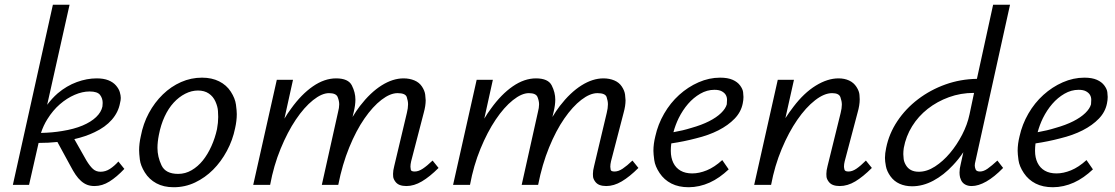

<svg xmlns="http://www.w3.org/2000/svg" viewBox="-20 -776 4682 806"><path d="M34 0 202 -756H272L178 -336Q198 -363 222 -384Q260 -416 302.5 -431.5Q345 -447 386 -447Q415 -447 435 -439Q455 -431 467 -417Q479 -403 483 -389Q487 -375 487 -365Q487 -355 484 -344Q477 -305 449.5 -273.5Q422 -242 377 -221Q340 -203 292 -192L343 -102Q357 -79 370 -67Q383 -55 402 -55Q423 -55 441.5 -67Q460 -79 477 -98L502 -67Q470 -33 439.5 -14Q409 5 377 5Q360 5 346.5 0Q333 -5 320.5 -16Q308 -27 297.5 -42.5Q287 -58 276 -79L221 -180Q184 -176 142 -176L102 0ZM179 -276Q162 -249 152 -218Q200 -219 241 -226Q291 -234 326.5 -249Q362 -264 383.5 -284.5Q405 -305 410 -329Q411 -337 411 -344Q411 -363 400 -377.5Q389 -392 356 -392Q326 -392 293.5 -378Q261 -364 231.5 -338.5Q202 -313 179 -276Z M709 10Q667 10 636.5 -6.5Q606 -23 588 -52Q570 -81 567 -106.5Q564 -132 564 -145Q564 -173 571 -204Q581 -257 605 -301.5Q629 -346 663.5 -379.5Q698 -413 740 -431.5Q782 -450 828 -450Q869 -450 900 -434.5Q931 -419 949 -391Q967 -363 970.5 -337Q974 -311 974 -297Q974 -269 967 -238Q957 -188 932.5 -142.5Q908 -97 874.5 -63.5Q841 -30 799 -10Q757 10 709 10ZM728 -46Q758 -46 784.5 -61.5Q811 -77 831.5 -102.5Q852 -128 867.5 -162.5Q883 -197 891 -234Q896 -261 896 -285Q896 -292 895 -310Q894 -328 884.5 -349.5Q875 -371 856.5 -383.5Q838 -396 811 -396Q784 -396 757.5 -382.5Q731 -369 709 -345Q687 -321 671 -286.5Q655 -252 647 -210Q641 -180 641 -155Q641 -118 658 -82Q675 -46 728 -46Z M1043 0 1142 -441H1210L1174 -278Q1187 -300 1202 -320Q1245 -380 1293.5 -413.5Q1342 -447 1391 -447Q1442 -447 1457 -417.5Q1472 -388 1472 -358Q1472 -335 1465 -306L1460 -285Q1475 -310 1491 -331Q1535 -388 1582 -417.5Q1629 -447 1674 -447Q1699 -447 1719.5 -438.5Q1740 -430 1751.5 -412.5Q1763 -395 1765 -378.5Q1767 -362 1767 -355Q1767 -332 1759 -303L1706 -99Q1703 -86 1703 -76Q1703 -71 1704.5 -63.5Q1706 -56 1721 -56Q1737 -56 1755 -68Q1773 -80 1796 -102L1821 -71Q1784 -34 1751 -14.5Q1718 5 1686 5Q1670 5 1658 0.5Q1646 -4 1638.5 -15Q1631 -26 1630.5 -35Q1630 -44 1630 -46Q1630 -60 1635 -79L1688 -302Q1693 -322 1693 -338Q1693 -352 1687.5 -368.5Q1682 -385 1649 -385Q1618 -385 1581.5 -357Q1545 -329 1510 -278.5Q1475 -228 1446 -157Q1417 -86 1400 0H1331L1399 -305Q1404 -324 1404 -338Q1404 -352 1397.5 -368.5Q1391 -385 1361 -385Q1331 -385 1294 -355.5Q1257 -326 1222 -274Q1187 -222 1158 -151.5Q1129 -81 1114 0Z M1882 0 1981 -441H2049L2013 -278Q2026 -300 2041 -320Q2084 -380 2132.5 -413.5Q2181 -447 2230 -447Q2281 -447 2296 -417.5Q2311 -388 2311 -358Q2311 -335 2304 -306L2299 -285Q2314 -310 2330 -331Q2374 -388 2421 -417.5Q2468 -447 2513 -447Q2538 -447 2558.5 -438.5Q2579 -430 2590.5 -412.5Q2602 -395 2604 -378.5Q2606 -362 2606 -355Q2606 -332 2598 -303L2545 -99Q2542 -86 2542 -76Q2542 -71 2543.5 -63.5Q2545 -56 2560 -56Q2576 -56 2594 -68Q2612 -80 2635 -102L2660 -71Q2623 -34 2590 -14.5Q2557 5 2525 5Q2509 5 2497 0.5Q2485 -4 2477.5 -15Q2470 -26 2469.5 -35Q2469 -44 2469 -46Q2469 -60 2474 -79L2527 -302Q2532 -322 2532 -338Q2532 -352 2526.5 -368.5Q2521 -385 2488 -385Q2457 -385 2420.5 -357Q2384 -329 2349 -278.5Q2314 -228 2285 -157Q2256 -86 2239 0H2170L2238 -305Q2243 -324 2243 -338Q2243 -352 2236.5 -368.5Q2230 -385 2200 -385Q2170 -385 2133 -355.5Q2096 -326 2061 -274Q2026 -222 1997 -151.5Q1968 -81 1953 0Z M2871 10Q2829 10 2798.5 -5.5Q2768 -21 2749 -49.5Q2730 -78 2726.5 -104Q2723 -130 2723 -143Q2723 -172 2731 -204Q2742 -254 2768 -299Q2794 -344 2831 -377.5Q2868 -411 2912.5 -430.5Q2957 -450 3003 -450Q3035 -450 3055.5 -441Q3076 -432 3087 -417Q3098 -402 3099.5 -389Q3101 -376 3101 -369Q3101 -356 3098 -342Q3091 -306 3064 -278Q3037 -250 2996 -229Q2955 -208 2901 -195Q2852 -182 2798 -174Q2796 -158 2796 -143Q2796 -114 2806.5 -92.5Q2817 -71 2837 -59.5Q2857 -48 2886 -48Q2915 -48 2947 -61Q2979 -74 3012 -104L3039 -65Q3020 -47 3000 -33Q2980 -19 2959 -9.5Q2938 0 2915.5 5Q2893 10 2871 10ZM2829 -280Q2815 -251 2807 -221Q2847 -228 2882 -239Q2925 -251 2956.5 -267Q2988 -283 3007 -301.5Q3026 -320 3031 -338Q3032 -346 3032 -357Q3032 -368 3027 -377Q3022 -386 3010.5 -392.5Q2999 -399 2979 -399Q2948 -399 2919.5 -382.5Q2891 -366 2868.5 -340Q2846 -314 2829 -280Z M3505 5Q3489 5 3477 0.5Q3465 -4 3457.5 -15Q3450 -26 3449.5 -35Q3449 -44 3449 -46Q3449 -60 3454 -79L3509 -302Q3514 -322 3514 -337Q3514 -351 3508 -368Q3502 -385 3473 -385Q3440 -385 3401.5 -355Q3363 -325 3327 -273Q3291 -221 3261.5 -150.5Q3232 -80 3217 0H3146L3245 -441H3313L3277 -280Q3294 -306 3311 -328Q3355 -386 3404.5 -416.5Q3454 -447 3500 -447Q3525 -447 3544.5 -438Q3564 -429 3575.5 -411Q3587 -393 3588 -377.5Q3589 -362 3589 -359Q3589 -334 3580 -303L3526 -99Q3523 -87 3523 -77Q3523 -72 3525 -64Q3527 -56 3542 -56Q3558 -56 3575.5 -68Q3593 -80 3615 -102L3640 -71Q3603 -34 3570.5 -14.5Q3538 5 3505 5Z M3809 6Q3780 6 3756.5 -4.5Q3733 -15 3718 -36Q3703 -57 3699 -78Q3695 -99 3695 -113Q3695 -132 3700 -155Q3712 -215 3747 -267.5Q3782 -320 3834 -359.5Q3886 -399 3949 -421.5Q4012 -444 4081 -445L4149 -756H4220L4075 -100Q4072 -89 4072 -81Q4072 -74 4075.5 -65Q4079 -56 4094 -56Q4109 -56 4126 -68Q4143 -80 4167 -102L4191 -71Q4154 -33 4120.5 -14Q4087 5 4059 5Q4043 5 4031.5 -1.5Q4020 -8 4014.5 -20Q4009 -32 4008.5 -41.5Q4008 -51 4008 -52Q4008 -68 4013 -87L4024 -137Q4004 -107 3980 -82Q3942 -41 3898 -17.5Q3854 6 3809 6ZM3837 -55Q3871 -55 3905 -77Q3939 -99 3968 -133.5Q3997 -168 4019 -210.5Q4041 -253 4050 -296L4069 -386H4068Q4013 -386 3963.5 -368Q3914 -350 3874.5 -319Q3835 -288 3809 -246Q3783 -204 3774 -155Q3772 -141 3772 -129Q3772 -121 3773.5 -108.5Q3775 -96 3783 -82.5Q3791 -69 3804.5 -62Q3818 -55 3837 -55Z M4400 10Q4358 10 4327.5 -5.5Q4297 -21 4278 -49.5Q4259 -78 4255.5 -104Q4252 -130 4252 -143Q4252 -172 4260 -204Q4271 -254 4297 -299Q4323 -344 4360 -377.5Q4397 -411 4441.5 -430.5Q4486 -450 4532 -450Q4564 -450 4584.5 -441Q4605 -432 4616 -417Q4627 -402 4628.5 -389Q4630 -376 4630 -369Q4630 -356 4627 -342Q4620 -306 4593 -278Q4566 -250 4525 -229Q4484 -208 4430 -195Q4381 -182 4327 -174Q4325 -158 4325 -143Q4325 -114 4335.5 -92.5Q4346 -71 4366 -59.5Q4386 -48 4415 -48Q4444 -48 4476 -61Q4508 -74 4541 -104L4568 -65Q4549 -47 4529 -33Q4509 -19 4488 -9.5Q4467 0 4444.5 5Q4422 10 4400 10ZM4358 -280Q4344 -251 4336 -221Q4376 -228 4411 -239Q4454 -251 4485.5 -267Q4517 -283 4536 -301.5Q4555 -320 4560 -338Q4561 -346 4561 -357Q4561 -368 4556 -377Q4551 -386 4539.5 -392.5Q4528 -399 4508 -399Q4477 -399 4448.5 -382.5Q4420 -366 4397.5 -340Q4375 -314 4358 -280Z"/></svg>

Font: Isabella Sans
Style: Italic
Weight: 400
Italic angle: -12°
Designer: Christian Thalmann (Catharsis Fonts), Cristiano Sobral
Foundry: The Isabella Sans Project Authors
Version: Version 2.026; ttfautohint (v1.8.4.7-5d5b-dirty)